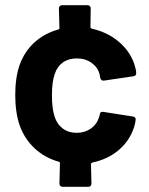

<svg xmlns="http://www.w3.org/2000/svg" viewBox="-20 -717 577 743"><path d="M365 -271Q366 -272 366 -274Q367 -286 380 -284L495 -266Q505 -264 505 -255Q505 -247 499 -225Q481 -171 438.5 -135.5Q396 -100 337 -88Q332 -86 332 -82L334 -6Q334 -1 330.5 2.5Q327 6 322 6H222Q217 6 213.5 2.5Q210 -1 210 -6L212 -86Q212 -90 208 -91Q154 -106 114.5 -142.5Q75 -179 56 -232Q39 -282 39 -350Q39 -417 56 -466Q75 -518 113.5 -553Q152 -588 206 -603Q210 -604 210 -608L208 -685Q208 -690 211.5 -693.5Q215 -697 220 -697H319Q324 -697 327.5 -693.5Q331 -690 331 -685L330 -612Q330 -608 335 -606Q395 -593 438.5 -556.5Q482 -520 499 -471Q507 -447 507 -435V-433Q507 -424 497 -422L382 -405H380Q371 -405 368 -415L365 -431Q358 -457 334 -474Q310 -491 277 -491Q245 -491 223 -475Q201 -459 192 -431Q181 -401 181 -349Q181 -297 191 -267Q200 -237 222.5 -220Q245 -203 277 -203Q308 -203 331.5 -219.5Q355 -236 364 -265Q365 -267 365 -271Z"/></svg>

Font: Amber EN
Style: Bold
Weight: 700
Designer: Jeremy Tribby
Foundry: Tribby Type
Version: Version 1.408 November 24, 2021